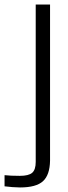

<svg xmlns="http://www.w3.org/2000/svg" viewBox="-80 -620 298 844"><path d="M-60 199V150Q-34 153 7 153Q46 153 61.5 139.5Q77 126 77 92V-600H140V86Q139 149 109 176.5Q79 204 8 204Q-5 204 -25.5 202.5Q-46 201 -60 199Z"/></svg>

Font: Big Shoulders Text Light
Style: Regular
Weight: 300
Designer: Patric King
Foundry: XO Type Co
Version: Version 1.000; ttfautohint (v1.8.2)